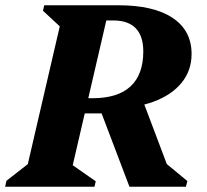

<svg xmlns="http://www.w3.org/2000/svg" viewBox="-47 -710 787 730"><path d="M-27.4 0 -22.6 -22.6 109.4 -125.4 47.8 -39 189.8 -651 229 -564.4 116.4 -669.2 121.2 -690H370.6L219.6 -39L180.4 -116L317 -20.8L312.2 0ZM445.2 0 327.2 -310.6 486 -354.2 611.2 -22.6 564.4 -105.2 665.4 -21.6 659.8 0ZM203.8 -278.8V-336.6H305.2Q400.8 -336.6 449.3 -381.6Q497.8 -426.6 497.8 -514.4Q497.8 -572.8 469.1 -602.5Q440.4 -632.2 383.8 -632.2H280.4V-690H403Q537.2 -690 609.3 -642Q681.4 -594 681.4 -504.8Q681.4 -441.8 643.4 -395.2Q605.4 -348.6 535.9 -323.1Q466.4 -297.6 371.4 -297.6V-278.8Z"/></svg>

Font: Platypi Light
Style: Italic
Weight: 300
Italic angle: -13°
Designer: David Sargent
Foundry: Bolt Cutter Type
Version: Version 1.200